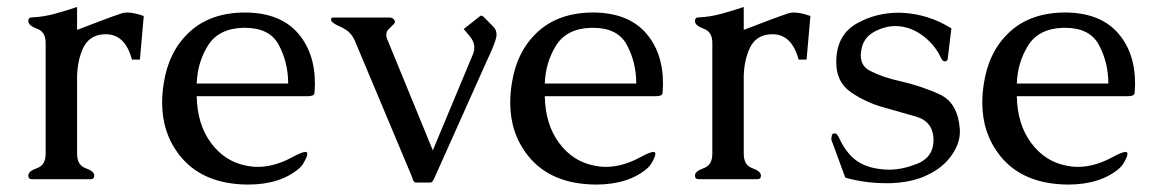

<svg xmlns="http://www.w3.org/2000/svg" viewBox="-20 -504 3243 540"><path d="M196.8 -290.5V-71.3Q196.8 -39.6 220.9 -31Q245.1 -22.5 245.1 -10.3Q245.1 0 235.4 0H69.8Q59.6 0 59.6 -10.3Q59.6 -22.5 84 -31Q108.4 -39.6 108.4 -71.3V-383.8Q108.4 -414.6 84 -423.3Q59.6 -432.1 59.6 -444.8Q59.6 -455.1 69.8 -455.1Q102.1 -456.5 133.5 -465.1Q165 -473.6 196.8 -484.4V-419.9L264.6 -445.8Q302.2 -460 323.2 -466.8Q329.6 -468.8 338.4 -468.8Q356.4 -468.8 384.3 -459L373.5 -336.4H351.1Q332 -407.7 277.8 -407.7Q272.5 -407.7 267.1 -407.2Q230 -402.8 214.1 -369.4Q198.2 -335.9 196.8 -290.5Z M440.4 -269Q454.1 -359.4 512.5 -413.6Q570.8 -467.8 666 -468.8H668Q764.2 -468.8 814.9 -414.1Q865.7 -358.4 865.7 -269Q865.2 -249.5 864.3 -241.5Q863.3 -233.4 844.2 -233.4H533.2Q534.7 -154.3 573.2 -102.3Q611.8 -50.3 670.4 -38.6Q687.5 -34.7 705.1 -34.7Q751.5 -34.7 801.3 -61.5Q829.1 -76.7 838.9 -76.7Q841.3 -76.7 842.8 -75.7Q844.2 -74.2 844.2 -71.3Q844.2 -64.9 837.9 -53.2Q832 -41.5 828.4 -37.6Q824.7 -33.7 821.8 -30.8Q768.6 15.1 677.2 15.1Q549.3 14.2 485.4 -66.9Q436 -129.4 436 -215.3Q436 -241.2 440.4 -269ZM533.2 -269H790.5Q790.5 -328.6 763.7 -378.4Q737.8 -425.8 668.9 -425.8H663.6Q594.7 -423.8 564.9 -376Q535.2 -328.1 533.2 -269Z M1069.3 -393.1 1197.3 -81.1 1309.6 -350.1Q1314 -360.4 1314 -370.1Q1314 -387.2 1300.3 -403.3L1284.2 -422.4L1328.1 -457Q1331.1 -460 1333.5 -460Q1336.9 -460 1340.8 -456.1L1368.2 -428.2Q1376.5 -419.4 1376.5 -406.7Q1376.5 -399.4 1373.5 -390.6Q1365.7 -367.2 1350.6 -335.9L1200.7 -1Q1198.2 3.9 1195.8 6.8Q1193.4 9.3 1190.4 9.3H1149.4Q1146 9.3 1144 6.3Q1142.6 4.9 1140.4 -1.2Q1138.2 -7.3 1137.2 -10.3L977.5 -390.6Q969.2 -409.2 953.6 -419.9Q943.4 -426.3 933.3 -430.7Q923.3 -435.1 917.5 -439.5Q914.1 -441.4 911.6 -445.8Q911.1 -447.8 911.1 -449.2Q911.1 -450.7 911.6 -452.1Q913.1 -454.6 917 -454.6H1077.1Q1080.6 -454.6 1085 -452.1Q1088.9 -448.7 1090.3 -445.8Q1090.8 -444.3 1090.8 -443.4Q1090.8 -439 1085.9 -434.6Q1069.3 -419.4 1067.9 -414.6Q1066.4 -410.2 1066.4 -405.3Q1066.4 -399.4 1069.3 -393.1Z M1419.4 -269Q1433.1 -359.4 1491.5 -413.6Q1549.8 -467.8 1645 -468.8H1647Q1743.2 -468.8 1793.9 -414.1Q1844.7 -358.4 1844.7 -269Q1844.2 -249.5 1843.3 -241.5Q1842.3 -233.4 1823.2 -233.4H1512.2Q1513.7 -154.3 1552.2 -102.3Q1590.8 -50.3 1649.4 -38.6Q1666.5 -34.7 1684.1 -34.7Q1730.5 -34.7 1780.3 -61.5Q1808.1 -76.7 1817.9 -76.7Q1820.3 -76.7 1821.8 -75.7Q1823.2 -74.2 1823.2 -71.3Q1823.2 -64.9 1816.9 -53.2Q1811 -41.5 1807.4 -37.6Q1803.7 -33.7 1800.8 -30.8Q1747.6 15.1 1656.2 15.1Q1528.3 14.2 1464.4 -66.9Q1415 -129.4 1415 -215.3Q1415 -241.2 1419.4 -269ZM1512.2 -269H1769.5Q1769.5 -328.6 1742.7 -378.4Q1716.8 -425.8 1647.9 -425.8H1642.6Q1573.7 -423.8 1543.9 -376Q1514.2 -328.1 1512.2 -269Z M2071.8 -290.5V-71.3Q2071.8 -39.6 2095.9 -31Q2120.1 -22.5 2120.1 -10.3Q2120.1 0 2110.4 0H1944.8Q1934.6 0 1934.6 -10.3Q1934.6 -22.5 1959 -31Q1983.4 -39.6 1983.4 -71.3V-383.8Q1983.4 -414.6 1959 -423.3Q1934.6 -432.1 1934.6 -444.8Q1934.6 -455.1 1944.8 -455.1Q1977.1 -456.5 2008.5 -465.1Q2040 -473.6 2071.8 -484.4V-419.9L2139.6 -445.8Q2177.2 -460 2198.2 -466.8Q2204.6 -468.8 2213.4 -468.8Q2231.4 -468.8 2259.3 -459L2248.5 -336.4H2226.1Q2207 -407.7 2152.8 -407.7Q2147.5 -407.7 2142.1 -407.2Q2105 -402.8 2089.1 -369.4Q2073.2 -335.9 2071.8 -290.5Z M2520 -467.8Q2591.8 -463.9 2655.8 -424.3L2645.5 -338.9Q2644.5 -331.5 2637.7 -331.5H2636.2Q2630.4 -332 2625.5 -343.3Q2607.9 -379.9 2574.2 -404.5Q2540.5 -429.2 2501.5 -430.7H2499.5Q2469.2 -430.7 2440.4 -415.5Q2410.2 -399.9 2403.3 -367.7Q2400.9 -356.9 2400.9 -348.1Q2400.9 -317.4 2428.2 -304.2Q2462.9 -286.6 2508.8 -276.4Q2571.8 -262.2 2623.3 -238.3Q2674.8 -214.4 2679.7 -138.2V-133.3Q2679.7 -97.2 2651.9 -61Q2621.6 -22 2564.5 -2Q2528.8 9.8 2485.4 11.2H2472.2Q2412.1 11.2 2357.4 -4.4L2317.9 -111.8L2319.3 -121.6Q2319.8 -128.9 2328.1 -128.9H2329.1Q2334 -127.9 2339.4 -117.2Q2361.8 -68.8 2394.3 -48.6Q2426.8 -28.3 2476.6 -26.9H2482.4Q2517.1 -26.9 2558.6 -43Q2603.5 -60.5 2605.5 -106.4V-109.4Q2605.5 -162.1 2555.7 -176.3Q2503.9 -190.9 2464.8 -202.1Q2416.5 -215.3 2374 -244.1Q2332 -272.5 2332 -328.1V-330.6Q2332.5 -406.2 2390.6 -438.5Q2443.8 -468.3 2508.3 -468.3Q2514.2 -468.3 2520 -467.8Z M2747.1 -269Q2760.7 -359.4 2819.1 -413.6Q2877.4 -467.8 2972.7 -468.8H2974.6Q3070.8 -468.8 3121.6 -414.1Q3172.4 -358.4 3172.4 -269Q3171.9 -249.5 3170.9 -241.5Q3169.9 -233.4 3150.9 -233.4H2839.8Q2841.3 -154.3 2879.9 -102.3Q2918.5 -50.3 2977.1 -38.6Q2994.1 -34.7 3011.7 -34.7Q3058.1 -34.7 3107.9 -61.5Q3135.7 -76.7 3145.5 -76.7Q3147.9 -76.7 3149.4 -75.7Q3150.9 -74.2 3150.9 -71.3Q3150.9 -64.9 3144.5 -53.2Q3138.7 -41.5 3135 -37.6Q3131.3 -33.7 3128.4 -30.8Q3075.2 15.1 2983.9 15.1Q2856 14.2 2792 -66.9Q2742.7 -129.4 2742.7 -215.3Q2742.7 -241.2 2747.1 -269ZM2839.8 -269H3097.2Q3097.2 -328.6 3070.3 -378.4Q3044.4 -425.8 2975.6 -425.8H2970.2Q2901.4 -423.8 2871.6 -376Q2841.8 -328.1 2839.8 -269Z"/></svg>

Font: Caudex
Style: Regular
Weight: 400
Version: Version 1.01